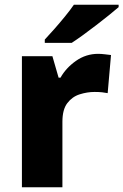

<svg xmlns="http://www.w3.org/2000/svg" viewBox="-20 -786 518 806"><path d="M392 -560Q405 -560 421 -558Q437 -556 446 -555L432 -395Q423 -397 409 -398.5Q395 -400 377 -400Q346 -400 314.5 -390Q283 -380 262.5 -353Q242 -326 242 -275V0H72V-550H200L226 -460H234Q257 -501 299 -530.5Q341 -560 392 -560ZM478 -756Q462 -742 437 -722Q412 -702 383.5 -680Q355 -658 328 -638.5Q301 -619 281 -606H168V-620Q185 -638 207.5 -663.5Q230 -689 252.5 -716.5Q275 -744 290 -766H478Z"/></svg>

Font: Noto Sans Thaana ExtraBold
Style: Regular
Weight: 800
Designer: David Williams
Foundry: Google Inc.
Version: Version 3.001; ttfautohint (v1.8.4.7-5d5b)